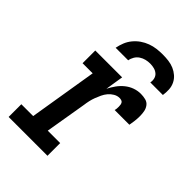

<svg xmlns="http://www.w3.org/2000/svg" viewBox="-220 -845 940 940"><g transform="rotate(45 250.0 -375.0)"><path d="M20 0V-88H102L160 -442H90V-530H276L261 -436Q271 -456 284.5 -475Q298 -494 316 -508.5Q334 -523 355 -530.5Q376 -538 398 -538Q415 -538 431 -534Q447 -530 456.5 -517.5Q466 -505 469 -489.5Q472 -474 472 -457Q472 -440 470 -423.5Q468 -407 465 -391H363Q365 -397 365.5 -403.5Q366 -410 366 -417Q366 -424 365 -430Q364 -436 361 -441Q358 -446 351.5 -448Q345 -450 339 -450Q323 -450 308.5 -441.5Q294 -433 283.5 -420.5Q273 -408 266 -393Q259 -378 253.5 -363.5Q248 -349 244.5 -333.5Q241 -318 239 -302L203 -88H289V0ZM151 -610Q155 -631 163 -651Q171 -671 185 -688Q199 -705 217 -717.5Q235 -730 255.5 -737.5Q276 -745 296.5 -747.5Q317 -750 338 -750Q358 -750 378 -747.5Q398 -745 415.5 -737.5Q433 -730 447.5 -717.5Q462 -705 470.5 -687.5Q479 -670 480 -650Q481 -630 478 -610H391Q394 -624 390.5 -637.5Q387 -651 377 -659.5Q367 -668 353.5 -671.5Q340 -675 325 -675Q311 -675 296.5 -671.5Q282 -668 269 -659.5Q256 -651 248 -637.5Q240 -624 238 -610Z"/></g></svg>

Font: Iosevka Slab Semibold Oblique
Style: Regular
Weight: 600
Italic angle: -9°
Monospace: yes
Designer: Belleve Invis
Foundry: Belleve Invis
Version: Version 11.1.1; ttfautohint (v1.8.3)